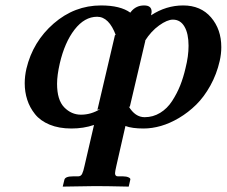

<svg xmlns="http://www.w3.org/2000/svg" viewBox="-20 -465 842 713"><path d="M622.1 -392.1Q601.1 -392.1 571 -370.6Q541 -349.1 518.1 -313L520 -314.9L461.9 -67.9L458 -69.8Q481.9 -29.8 517.1 -29.8Q548.3 -29.8 574.7 -45.9Q601.1 -62 619.1 -89.8Q637.2 -117.7 649.2 -147.7Q661.1 -177.7 668.9 -211.9Q680.2 -256.3 680.2 -294.9Q680.2 -340.3 665 -366.2Q649.9 -392.1 622.1 -392.1ZM340.8 -402.8Q293.9 -402.8 256.8 -355Q220.2 -307.6 202.1 -230Q191.9 -185.5 191.9 -153.8Q191.9 -93.8 218.5 -66.4Q245.1 -39.1 280.8 -39.1Q318.4 -39.1 352.1 -60.1L341.8 -57.1L407.2 -335.9L410.2 -334Q384.8 -402.8 340.8 -402.8ZM270 189.9Q280.3 189.9 284.9 180.7Q289.6 171.4 293.9 150.9L329.1 -1Q290.5 12.2 245.1 12.2Q198.7 12.2 164.1 -2.2Q129.4 -16.6 109.9 -41.3Q90.3 -65.9 81.1 -94.7Q71.8 -123.5 71.8 -155.8Q71.8 -182.1 78.1 -210Q102.1 -310.5 179.4 -377.7Q256.8 -444.8 355 -444.8Q427.2 -444.8 463.9 -418L466.8 -421.9Q485.4 -444.8 515.1 -444.8Q543 -444.8 543 -421.9Q543 -417 542 -415L541 -408.2Q596.7 -444.8 660.2 -444.8Q725.6 -444.8 763.7 -400.4Q801.8 -356 801.8 -290Q801.8 -264.6 795.9 -238.8Q784.7 -189.5 761.2 -147.2Q737.8 -105 708.5 -76.2Q679.2 -47.4 645 -27.1Q610.8 -6.8 577.6 2.7Q544.4 12.2 513.2 12.2Q470.2 12.2 445.8 2.9L412.1 150.9Q407.2 172.4 407.2 178.2Q407.2 189.9 418 189.9H437Q449.2 189.9 457.3 193.6Q465.3 197.3 463.9 202.1L458 228Q373 226.1 334 226.1L212.9 228L219.2 202.1Q222.7 189.9 251 189.9Z"/></svg>

Font: Linux Libertine G
Style: Bold Italic
Weight: 700
Italic angle: -11.5°
Designer: Philipp H. Poll
Foundry: Philipp H. Poll
Version: Version 4.1.0